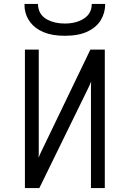

<svg xmlns="http://www.w3.org/2000/svg" viewBox="-20 -951 656 971"><path d="M106 0V-700H176V-186Q176 -179.5 176 -173.5Q176 -167.5 175 -153Q178 -160.5 182 -169.8Q186 -179 189 -185L437 -700H510V0H440V-506Q440 -513 440.2 -520Q440.5 -527 441 -539Q438 -531.5 434 -522Q430 -512.5 426 -505L179 0ZM308 -770Q244 -770 200.8 -788.2Q157.5 -806.5 133.8 -837.5Q110 -868.5 105 -907Q104.5 -913 104.2 -919Q104 -925 104 -931H172Q172 -925 172.8 -919Q173.5 -913 175 -907Q184 -870.5 220.5 -851.2Q257 -832 308 -832Q366 -832 405 -857.5Q444 -883 444 -931H512Q512 -886.5 490.2 -850Q468.5 -813.5 423.2 -791.8Q378 -770 308 -770Z"/></svg>

Font: Overpass Mono Light
Style: Regular
Weight: 300
Monospace: yes
Designer: Delve Withrington, Dave Bailey
Foundry: Delve Fonts LLC
Version: Version 4.000